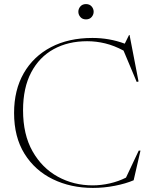

<svg xmlns="http://www.w3.org/2000/svg" viewBox="-20 -911 744 941"><path d="M434 -2.5Q475.5 -2.5 518.2 -12.2Q561 -22 597.5 -40.5L660 -173H668.5L635 -27.5Q596.5 -11 543 -0.5Q489.5 10 435.5 10Q326.5 10 238.8 -32.8Q151 -75.5 100 -157.5Q49 -239.5 49 -357.5Q49 -469.5 96.2 -552Q143.5 -634.5 229.8 -679.8Q316 -725 433 -725Q516 -725 591.5 -697L612.5 -739.5H615L659 -511.5L650 -509.5L585.5 -663Q540 -687.5 496 -698.2Q452 -709 407 -709Q314 -709 243.2 -670.2Q172.5 -631.5 132.8 -556Q93 -480.5 93 -370.5Q93 -251.5 139.5 -169.5Q186 -87.5 263.5 -45Q341 -2.5 434 -2.5ZM401.5 -816Q384 -816 374 -827.5Q364 -839 364 -853.5Q364 -868 374 -879.5Q384 -891 401.5 -891Q419 -891 429 -879.5Q439 -868 439 -853.5Q439 -839 429 -827.5Q419 -816 401.5 -816Z"/></svg>

Font: Newsreader 72pt ExtraLight
Style: Regular
Weight: 275
Designer: Hugues Gentile
Foundry: Production Type
Version: Version 1.003; ttfautohint (v1.8.3)